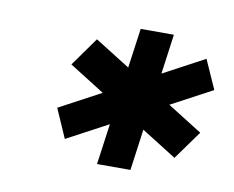

<svg xmlns="http://www.w3.org/2000/svg" viewBox="-48 -810 544 447"><g transform="rotate(10 224.0 -586.0)"><path d="M251.5 -750H330L285 -422.5H206ZM107 -640.5 155.5 -708.5 430 -536 381 -468ZM445 -639.5 122 -467 92 -535.5 414.5 -708Z"/></g></svg>

Font: Mohave SemiBold
Style: Italic
Weight: 600
Italic angle: -8°
Designer: Gumpita Rahayu
Foundry: Tokotype
Version: Version 2.003